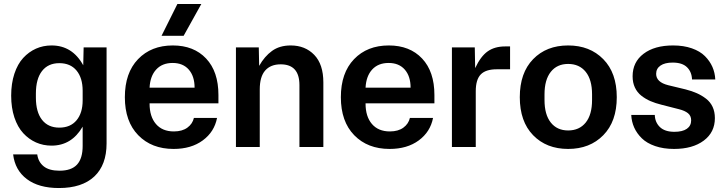

<svg xmlns="http://www.w3.org/2000/svg" viewBox="-20 -738 3654 964"><path d="M275.9 206.1Q174.3 206.1 114.7 161.1Q55.2 116.2 45.9 37.1H167Q171.9 74.7 199.2 96.9Q226.6 119.1 278.8 119.1Q338.4 119.1 366.7 88.4Q395 57.6 395 -4.9V-102.1Q339.8 -6.8 238.8 -6.8Q196.8 -6.8 160.6 -22.9Q124.5 -39.1 96.4 -69.6Q68.4 -100.1 52.2 -148.4Q36.1 -196.8 36.1 -257.8Q36.1 -318.8 52.2 -367.7Q68.4 -416.5 96.4 -447Q124.5 -477.5 160.6 -493.7Q196.8 -509.8 238.8 -509.8Q343.3 -509.8 397.9 -410.2L399.9 -500H515.1V-18.1Q515.1 90.3 453.4 148.2Q391.6 206.1 275.9 206.1ZM160.2 -248Q160.2 -175.8 190.9 -136.5Q221.7 -97.2 277.8 -97.2Q333.5 -97.2 364.3 -134Q395 -170.9 395 -233.9V-282.2Q395 -346.7 364.3 -383.8Q333.5 -420.9 277.8 -420.9Q221.7 -420.9 190.9 -381.3Q160.2 -341.8 160.2 -268.1Z M851.6 9.8Q741.2 9.8 674.1 -59.1Q606.9 -127.9 606.9 -250Q606.9 -372.1 673.1 -440.9Q739.3 -509.8 847.7 -509.8Q953.1 -509.8 1014.9 -444.1Q1076.7 -378.4 1076.7 -261.2V-219.2H731V-217.8Q731 -152.8 762.9 -115.5Q794.9 -78.1 853 -78.1Q895 -78.1 920.9 -97.2Q946.8 -116.2 953.6 -146H1069.8Q1056.2 -75.7 998 -33Q939.9 9.8 851.6 9.8ZM731 -297.9H957Q957 -355 928 -388.4Q898.9 -421.9 846.7 -421.9Q794.4 -421.9 764.2 -388.9Q733.9 -356 731 -297.9ZM791 -558.1 870.6 -717.8H990.7L901.9 -558.1Z M1164.6 0V-500H1279.3L1281.2 -407.2Q1308.1 -455.1 1345.9 -482.4Q1383.8 -509.8 1439.5 -509.8Q1512.2 -509.8 1557.9 -462.4Q1603.5 -415 1603.5 -324.2V0H1483.4V-311Q1483.4 -415 1389.2 -415Q1338.9 -415 1311.5 -384Q1284.2 -353 1284.2 -289.1V0Z M1936 9.8Q1825.7 9.8 1758.5 -59.1Q1691.4 -127.9 1691.4 -250Q1691.4 -372.1 1757.6 -440.9Q1823.7 -509.8 1932.1 -509.8Q2037.6 -509.8 2099.4 -444.1Q2161.1 -378.4 2161.1 -261.2V-219.2H1815.4V-217.8Q1815.4 -152.8 1847.4 -115.5Q1879.4 -78.1 1937.5 -78.1Q1979.5 -78.1 2005.4 -97.2Q2031.2 -116.2 2038.1 -146H2154.3Q2140.6 -75.7 2082.5 -33Q2024.4 9.8 1936 9.8ZM1815.4 -297.9H2041.5Q2041.5 -355 2012.5 -388.4Q1983.4 -421.9 1931.2 -421.9Q1878.9 -421.9 1848.6 -388.9Q1818.4 -356 1815.4 -297.9Z M2249 0V-500H2363.8L2365.7 -396Q2393.6 -455.6 2428.7 -480.2Q2463.9 -504.9 2516.1 -504.9H2541V-390.1H2473.6Q2418.9 -390.1 2393.8 -364.3Q2368.7 -338.4 2368.7 -279.8V0Z M3009 -59.1Q2941.4 9.8 2832.5 9.8Q2723.6 9.8 2656.7 -59.1Q2589.8 -127.9 2589.8 -250Q2589.8 -372.1 2656.7 -440.9Q2723.6 -509.8 2832.5 -509.8Q2941.4 -509.8 3009 -440.9Q3076.7 -372.1 3076.7 -250Q3076.7 -127.9 3009 -59.1ZM2713.9 -235.8Q2713.9 -162.6 2745.4 -122.8Q2776.9 -83 2832.5 -83Q2888.7 -83 2920.7 -122.6Q2952.6 -162.1 2952.6 -235.8V-264.2Q2952.6 -337.9 2920.7 -377.4Q2888.7 -417 2832.5 -417Q2776.9 -417 2745.4 -377.2Q2713.9 -337.4 2713.9 -264.2Z M3302.2 -211.9Q3270.5 -219.7 3246.1 -230.2Q3221.7 -240.7 3200.4 -257.3Q3179.2 -273.9 3167.7 -298.6Q3156.2 -323.2 3156.2 -355Q3156.2 -426.3 3211.2 -468Q3266.1 -509.8 3359.4 -509.8Q3412.6 -509.8 3453.6 -495.4Q3494.6 -481 3519.3 -456.3Q3543.9 -431.6 3556.9 -402.1Q3569.8 -372.6 3571.3 -338.9H3454.6Q3453.1 -377.4 3429.2 -400.6Q3405.3 -423.8 3357.4 -423.8Q3317.9 -423.8 3296.1 -408.7Q3274.4 -393.6 3274.4 -367.2Q3274.4 -325.2 3335.4 -310.1L3422.4 -289.1Q3454.6 -280.8 3478.8 -270Q3502.9 -259.3 3524.7 -242.7Q3546.4 -226.1 3557.9 -201.4Q3569.3 -176.8 3569.3 -145Q3569.3 -73.7 3513.4 -32Q3457.5 9.8 3364.3 9.8Q3311 9.8 3269.3 -4.6Q3227.5 -19 3202.4 -43.7Q3177.2 -68.4 3164.1 -97.9Q3150.9 -127.4 3149.4 -161.1H3267.6Q3268.6 -124 3293.2 -100.1Q3317.9 -76.2 3366.2 -76.2Q3406.7 -76.2 3428.5 -91.3Q3450.2 -106.4 3450.2 -133.8Q3450.2 -156.7 3434.1 -169.7Q3418 -182.6 3388.2 -189.9Z"/></svg>

Font: TASA Orbiter Deck SemiBold
Style: Regular
Weight: 600
Designer: Weizhong Zhang
Version: Version 1.000;Glyphs 3.1.2 (3151)